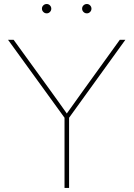

<svg xmlns="http://www.w3.org/2000/svg" viewBox="-20 -923 656 943"><path d="M296.9 0V-344.7L19.5 -727.5H46.9L223.1 -484.4Q246.1 -453.1 268.1 -421.9Q290 -390.6 312.5 -359.4H303.7Q326.2 -390.6 348.4 -421.9Q370.6 -453.1 393.1 -484.4L568.4 -727.5H595.7L319.3 -344.7V0ZM406.7 -857.4Q397 -857.4 390.1 -864.3Q383.3 -871.1 383.3 -880.4Q383.3 -890.1 390.1 -896.7Q397 -903.3 406.7 -903.3Q416 -903.3 422.6 -896.5Q429.2 -889.6 429.2 -880.4Q429.2 -871.1 422.6 -864.3Q416 -857.4 406.7 -857.4ZM209.5 -857.4Q199.7 -857.4 192.9 -864.3Q186 -871.1 186 -880.4Q186 -890.1 192.9 -896.7Q199.7 -903.3 209.5 -903.3Q218.8 -903.3 225.3 -896.5Q231.9 -889.6 231.9 -880.4Q231.9 -871.1 225.3 -864.3Q218.8 -857.4 209.5 -857.4Z"/></svg>

Font: Inter 24pt Thin
Style: Regular
Weight: 250
Designer: Rasmus Andersson
Foundry: rsms
Version: Version 4.001;git-66647c0bb